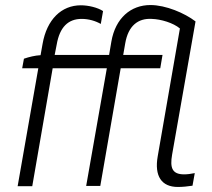

<svg xmlns="http://www.w3.org/2000/svg" viewBox="-20 -738 841 762"><path d="M75 -505 68 -467H132L50 1H108L189 -467H404L322 0H378L459 -467H616L625 -520H469L477 -566C489 -636 528 -666 582 -663C619 -662 668 -647 694 -625L606 -118C592 -39 621 4 686 4C706 4 723 2 744 -1L753 -51C738 -48 724 -46 711 -46C663 -46 654 -72 663 -124L756 -653C713 -686 638 -718 577 -718C499 -718 438 -666 422 -573L413 -520H197L205 -561C217 -631 251 -663 304 -663C332 -663 359 -655 380 -643L389 -694C368 -708 331 -717 301 -717C224 -717 166 -661 149 -564L141 -519C120 -518 95 -512 75 -505Z"/></svg>

Font: Fixel Text 20240404 Light
Style: Italic
Weight: 300
Width: 4
Italic angle: -10°
Designer: AlfaBravo + MacPaw
Foundry: Kyrylo Tkachov, Marchela Mozhyna, Serhii Makarenko, Maria Weinstein, Zakhar Kryvoshyya
Version: Version 1.211;Glyphs 3.2 (3225)